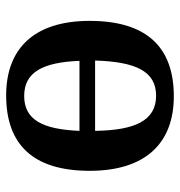

<svg xmlns="http://www.w3.org/2000/svg" viewBox="0 -588 598 639"><g transform="rotate(-90 299.5 -269.0)"><path d="M298 10C463 10 549 -82 549 -270C549 -457 455 -548 301 -548C136 -548 50 -457 50 -270C50 -82 144 10 298 10ZM183 -304C188 -427 220 -488 299 -488C378 -488 411 -427 416 -304ZM300 -49C217 -49 185 -119 183 -252H417C413 -118 382 -49 300 -49Z"/></g></svg>

Font: Noto Serif Semi
Style: Regular
Weight: 600
Designer: Monotype Design Team
Foundry: Monotype Imaging Inc.
Version: Version 1.002